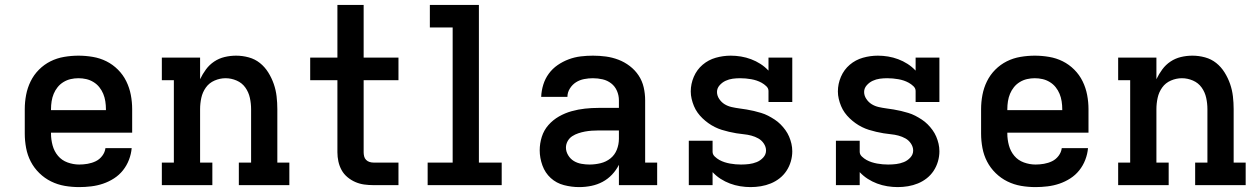

<svg xmlns="http://www.w3.org/2000/svg" viewBox="-20 -755 5140 783"><path d="M303 8Q273 8 244 3Q215 -2 188.5 -15Q162 -28 140.5 -49Q119 -70 105.5 -96Q92 -122 86.5 -151.5Q81 -181 81 -210V-310Q81 -339 86.5 -368Q92 -397 105 -423.5Q118 -450 139 -471Q160 -492 186 -505Q212 -518 241.5 -523Q271 -528 300 -528Q329 -528 358.5 -523Q388 -518 414 -505Q440 -492 461 -471Q482 -450 495 -423.5Q508 -397 513.5 -368Q519 -339 519 -310V-214H188V-210Q188 -186 194.5 -162Q201 -138 216.5 -119.5Q232 -101 255.5 -92.5Q279 -84 303 -84Q320 -84 337.5 -87Q355 -90 370.5 -97.5Q386 -105 397 -119.5Q408 -134 410 -151H517Q515 -127 506 -103.5Q497 -80 481.5 -60.5Q466 -41 445 -27.5Q424 -14 400.5 -6Q377 2 352 5Q327 8 303 8ZM188 -306H412V-310Q412 -326 409.5 -342Q407 -358 401 -372.5Q395 -387 385 -399.5Q375 -412 361 -420.5Q347 -429 331.5 -432.5Q316 -436 300 -436Q284 -436 268.5 -432.5Q253 -429 239 -420.5Q225 -412 215 -399.5Q205 -387 199 -372.5Q193 -358 190.5 -342Q188 -326 188 -310Z M640 0V-92H689V-428H640V-520H796V-432Q806 -453 820 -472Q834 -491 853.5 -504Q873 -517 896 -522.5Q919 -528 943 -528Q969 -528 994.5 -521Q1020 -514 1040 -498Q1060 -482 1074 -459.5Q1088 -437 1096.5 -412.5Q1105 -388 1108 -362Q1111 -336 1111 -310V-92H1160V0H954V-92H1004V-310Q1004 -333 999 -356Q994 -379 980.5 -398Q967 -417 945 -426.5Q923 -436 900 -436Q877 -436 855 -426.5Q833 -417 819.5 -398Q806 -379 801 -356Q796 -333 796 -310V-92H846V0Z M1503 0Q1484 0 1465.5 -2.5Q1447 -5 1429.5 -12.5Q1412 -20 1397 -32.5Q1382 -45 1373 -61.5Q1364 -78 1360 -96.5Q1356 -115 1356 -134V-428H1245V-520H1356V-735H1463V-520H1605V-428H1463V-134Q1463 -126 1465 -117.5Q1467 -109 1473 -103Q1479 -97 1487 -94.5Q1495 -92 1503 -92H1605V0Z M1724 0V-92H1826V-643H1733V-735H1933V-92H2026V0Z M2342 8Q2311 8 2280 0Q2249 -8 2226 -29Q2203 -50 2192 -80.5Q2181 -111 2181 -142Q2181 -170 2189.5 -197Q2198 -224 2216.5 -245Q2235 -266 2259.5 -280Q2284 -294 2311 -301.5Q2338 -309 2365.5 -312Q2393 -315 2421 -315H2504V-346Q2504 -366 2496 -384.5Q2488 -403 2472.5 -415Q2457 -427 2437.5 -431.5Q2418 -436 2398 -436Q2380 -436 2362 -432.5Q2344 -429 2329 -419.5Q2314 -410 2304 -394Q2294 -378 2294 -360H2187Q2188 -385 2195.5 -409.5Q2203 -434 2218 -454.5Q2233 -475 2254 -489.5Q2275 -504 2299 -513Q2323 -522 2348 -525Q2373 -528 2398 -528Q2425 -528 2451 -524.5Q2477 -521 2502 -511.5Q2527 -502 2548.5 -485.5Q2570 -469 2584.5 -447Q2599 -425 2605 -399Q2611 -373 2611 -346V-92H2660V0H2504V-83Q2493 -61 2476 -43Q2459 -25 2437.5 -13.5Q2416 -2 2391.5 3Q2367 8 2342 8ZM2384 -84Q2407 -84 2429.5 -89.5Q2452 -95 2469.5 -109Q2487 -123 2495.5 -144.5Q2504 -166 2504 -189V-223H2421Q2407 -223 2393 -222Q2379 -221 2365.5 -218.5Q2352 -216 2338.5 -211.5Q2325 -207 2313.5 -199.5Q2302 -192 2295 -179.5Q2288 -167 2288 -153Q2288 -137 2297 -122Q2306 -107 2320 -98.5Q2334 -90 2351 -87Q2368 -84 2384 -84Z M3041 8Q3020 8 2998.5 4.5Q2977 1 2957 -6.5Q2937 -14 2919 -25.5Q2901 -37 2886 -53V0H2789V-181H2886V-136Q2886 -125 2895 -116.5Q2904 -108 2914 -102.5Q2924 -97 2935 -93.5Q2946 -90 2957 -88Q2968 -86 2979.5 -85Q2991 -84 3002 -84Q3019 -84 3035 -86Q3051 -88 3066 -94Q3081 -100 3092.5 -112.5Q3104 -125 3104 -141Q3104 -156 3095 -169.5Q3086 -183 3072.5 -190.5Q3059 -198 3044 -202Q3029 -206 3013.5 -207.5Q2998 -209 2983 -211.5Q2968 -214 2953 -217.5Q2938 -221 2923.5 -225.5Q2909 -230 2895 -237Q2881 -244 2868.5 -253Q2856 -262 2845 -272.5Q2834 -283 2825 -295.5Q2816 -308 2810 -322.5Q2804 -337 2800.5 -352Q2797 -367 2797 -382Q2797 -413 2809.5 -442Q2822 -471 2845.5 -491Q2869 -511 2899 -519.5Q2929 -528 2960 -528Q2981 -528 3002 -524.5Q3023 -521 3043 -513.5Q3063 -506 3081 -494.5Q3099 -483 3114 -467V-520H3211V-339H3114V-384Q3114 -395 3105 -403.5Q3096 -412 3086 -417.5Q3076 -423 3065.5 -426.5Q3055 -430 3043.5 -432Q3032 -434 3021 -435Q3010 -436 2998 -436Q2983 -436 2968 -434Q2953 -432 2939 -425.5Q2925 -419 2914.5 -407Q2904 -395 2904 -380Q2904 -365 2913 -351.5Q2922 -338 2935 -330Q2948 -322 2963.5 -318.5Q2979 -315 2994 -313Q3009 -311 3024.5 -308.5Q3040 -306 3054.5 -302.5Q3069 -299 3084 -294.5Q3099 -290 3112.5 -283Q3126 -276 3139 -267.5Q3152 -259 3163 -248Q3174 -237 3183 -224.5Q3192 -212 3198 -198Q3204 -184 3207.5 -169Q3211 -154 3211 -138Q3211 -117 3205 -96.5Q3199 -76 3187.5 -58.5Q3176 -41 3159.5 -28Q3143 -15 3123.5 -7Q3104 1 3083 4.5Q3062 8 3041 8Z M3641 8Q3620 8 3598.5 4.5Q3577 1 3557 -6.5Q3537 -14 3519 -25.5Q3501 -37 3486 -53V0H3389V-181H3486V-136Q3486 -125 3495 -116.5Q3504 -108 3514 -102.5Q3524 -97 3535 -93.5Q3546 -90 3557 -88Q3568 -86 3579.5 -85Q3591 -84 3602 -84Q3619 -84 3635 -86Q3651 -88 3666 -94Q3681 -100 3692.5 -112.5Q3704 -125 3704 -141Q3704 -156 3695 -169.5Q3686 -183 3672.5 -190.5Q3659 -198 3644 -202Q3629 -206 3613.5 -207.5Q3598 -209 3583 -211.5Q3568 -214 3553 -217.5Q3538 -221 3523.5 -225.5Q3509 -230 3495 -237Q3481 -244 3468.5 -253Q3456 -262 3445 -272.5Q3434 -283 3425 -295.5Q3416 -308 3410 -322.5Q3404 -337 3400.5 -352Q3397 -367 3397 -382Q3397 -413 3409.5 -442Q3422 -471 3445.5 -491Q3469 -511 3499 -519.5Q3529 -528 3560 -528Q3581 -528 3602 -524.5Q3623 -521 3643 -513.5Q3663 -506 3681 -494.5Q3699 -483 3714 -467V-520H3811V-339H3714V-384Q3714 -395 3705 -403.5Q3696 -412 3686 -417.5Q3676 -423 3665.5 -426.5Q3655 -430 3643.5 -432Q3632 -434 3621 -435Q3610 -436 3598 -436Q3583 -436 3568 -434Q3553 -432 3539 -425.5Q3525 -419 3514.5 -407Q3504 -395 3504 -380Q3504 -365 3513 -351.5Q3522 -338 3535 -330Q3548 -322 3563.5 -318.5Q3579 -315 3594 -313Q3609 -311 3624.5 -308.5Q3640 -306 3654.5 -302.5Q3669 -299 3684 -294.5Q3699 -290 3712.5 -283Q3726 -276 3739 -267.5Q3752 -259 3763 -248Q3774 -237 3783 -224.5Q3792 -212 3798 -198Q3804 -184 3807.5 -169Q3811 -154 3811 -138Q3811 -117 3805 -96.5Q3799 -76 3787.5 -58.5Q3776 -41 3759.5 -28Q3743 -15 3723.5 -7Q3704 1 3683 4.5Q3662 8 3641 8Z M4203 8Q4173 8 4144 3Q4115 -2 4088.5 -15Q4062 -28 4040.5 -49Q4019 -70 4005.5 -96Q3992 -122 3986.5 -151.5Q3981 -181 3981 -210V-310Q3981 -339 3986.5 -368Q3992 -397 4005 -423.5Q4018 -450 4039 -471Q4060 -492 4086 -505Q4112 -518 4141.5 -523Q4171 -528 4200 -528Q4229 -528 4258.5 -523Q4288 -518 4314 -505Q4340 -492 4361 -471Q4382 -450 4395 -423.5Q4408 -397 4413.5 -368Q4419 -339 4419 -310V-214H4088V-210Q4088 -186 4094.5 -162Q4101 -138 4116.5 -119.5Q4132 -101 4155.5 -92.5Q4179 -84 4203 -84Q4220 -84 4237.5 -87Q4255 -90 4270.5 -97.5Q4286 -105 4297 -119.5Q4308 -134 4310 -151H4417Q4415 -127 4406 -103.5Q4397 -80 4381.5 -60.5Q4366 -41 4345 -27.5Q4324 -14 4300.5 -6Q4277 2 4252 5Q4227 8 4203 8ZM4088 -306H4312V-310Q4312 -326 4309.5 -342Q4307 -358 4301 -372.5Q4295 -387 4285 -399.5Q4275 -412 4261 -420.5Q4247 -429 4231.5 -432.5Q4216 -436 4200 -436Q4184 -436 4168.5 -432.5Q4153 -429 4139 -420.5Q4125 -412 4115 -399.5Q4105 -387 4099 -372.5Q4093 -358 4090.5 -342Q4088 -326 4088 -310Z M4540 0V-92H4589V-428H4540V-520H4696V-432Q4706 -453 4720 -472Q4734 -491 4753.5 -504Q4773 -517 4796 -522.5Q4819 -528 4843 -528Q4869 -528 4894.5 -521Q4920 -514 4940 -498Q4960 -482 4974 -459.5Q4988 -437 4996.5 -412.5Q5005 -388 5008 -362Q5011 -336 5011 -310V-92H5060V0H4854V-92H4904V-310Q4904 -333 4899 -356Q4894 -379 4880.5 -398Q4867 -417 4845 -426.5Q4823 -436 4800 -436Q4777 -436 4755 -426.5Q4733 -417 4719.5 -398Q4706 -379 4701 -356Q4696 -333 4696 -310V-92H4746V0Z"/></svg>

Font: Iosevka Etoile Semibold
Style: Regular
Weight: 600
Designer: Belleve Invis
Foundry: Belleve Invis
Version: Version 22.1.2; ttfautohint (v1.8.4)